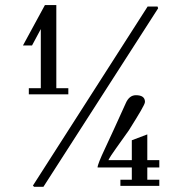

<svg xmlns="http://www.w3.org/2000/svg" viewBox="-20 -725 712 750"><path d="M108.6 0 556.6 -699.4H595.4L597.7 -692.6L149.7 4.6H113.1ZM92.6 -380.6H139.4V-611.4L105.1 -547.4H69.7L155.4 -705.1H200V-380.6H246.9V-356.6H92.6ZM602.3 1.1H450.3V-22.9H494.9V-70.9H361.1Q361.1 -83.4 390.3 -145.1Q419.4 -206.9 470.9 -321.1Q484.6 -353.1 510.9 -353.1Q546.3 -353.1 546.3 -326.9Q546.3 -320 530.3 -292.6Q514.3 -265.1 483.4 -216Q453.7 -173.7 432.6 -144.6Q411.4 -115.4 403.4 -99.4H494.9V-177.1L555.4 -200V-99.4H602.3V-70.9H555.4V-22.9H602.3Z"/></svg>

Font: t
Style: Regular
Weight: 400
Designer: Takis Katsoulidis and George D. Matthiopoulos
Foundry: Takis Katsoulidis and George D. Matthiopoulos
Version: Version 1.0 ; ttfautohint (v1.8.1)